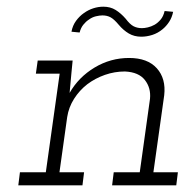

<svg xmlns="http://www.w3.org/2000/svg" viewBox="-20 -557 585 577"><path d="M321.8 -39.4 316.9 0H509.7L514.6 -39.4H441L473.5 -270.8Q479.1 -320.8 451.3 -351.8Q423.4 -382.8 368 -382.8Q312.2 -382.8 264.2 -354Q216.2 -325.2 189.2 -277.8Q191.2 -295.1 192 -308.5Q192.8 -321.9 194.8 -339.2L198.3 -375H93.3L87.8 -335.6H159.3L117.7 -39.4H39.9L35 0H227.8L232.7 -39.4H158.7L181.9 -205.1Q186.5 -234.8 202.6 -260.1Q218.7 -285.5 242.4 -303.9Q266 -321.7 295.3 -332Q324.6 -342.2 355.4 -342.2Q397.1 -340.2 415.5 -316.4Q434 -292.7 430.8 -260.2L400 -39.4ZM337 -482.3Q350.7 -466.1 367 -456.4Q383.4 -446.7 404.6 -446.7Q420.8 -446.7 437.6 -452Q454.4 -457.4 468.4 -469Q479.7 -478.2 488.3 -491.4Q496.9 -504.5 500.3 -521.5Q492.6 -522.5 487.5 -522.7Q482.4 -522.9 474.7 -523.9Q471.1 -508 462.7 -498.1Q454.3 -488.2 444.5 -482.6Q434.3 -477 424.2 -474.7Q414.2 -472.4 406.6 -472.4Q392.6 -472.4 381.6 -478Q370.6 -483.6 357.6 -500.8Q343.6 -517 327.6 -527Q311.7 -536.9 290.5 -536.9Q275.5 -536.9 260.5 -532.1Q245.5 -527.3 232.1 -517.7Q219 -508.6 208.6 -494.5Q198.2 -480.4 194.8 -461.7Q200.3 -460.7 206.7 -460.5Q213.2 -460.3 219.3 -459.3Q222.9 -473.5 230.5 -482.8Q238 -492.2 246.7 -497.8Q256.7 -505.3 268 -508Q279.4 -510.7 287.8 -510.7Q301.8 -510.7 312.4 -504.9Q323 -499.1 337 -482.3Z"/></svg>

Font: Josefin Slab Thin
Style: Italic
Weight: 100
Italic angle: -12°
Designer: Santiago Orozco
Foundry: Typemade
Version: Version 2.000